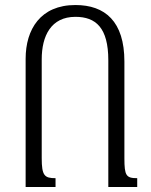

<svg xmlns="http://www.w3.org/2000/svg" viewBox="-20 -744 600 764"><path d="M201 0V-35C157 -35 146 -45 146 -115V-508C146 -601 183 -677 280 -677C361 -677 411 -634 411 -504V0H526V-35C482 -35 475 -45 475 -114V-499C475 -659 398 -724 280 -724C141 -724 82 -627 82 -510V0Z"/></svg>

Font: Noto Serif Armenian ExtraCondensed
Style: Regular
Weight: 400
Width: 2
Designer: Monotype Design Team
Foundry: Monotype Imaging Inc.
Version: Version 2.008